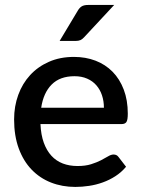

<svg xmlns="http://www.w3.org/2000/svg" viewBox="-20 -748 571 776"><path d="M400 -312.5Q400 -339.5 392.2 -362.8Q384.5 -386 369.5 -403.2Q354.5 -420.5 332.2 -430.2Q310 -440 281 -440Q222.5 -440 189 -406.5Q155.5 -373 146.5 -312.5ZM143.5 -246.5Q145.5 -203 157 -171.2Q168.5 -139.5 187.8 -118.5Q207 -97.5 233.8 -87.2Q260.5 -77 293.5 -77Q325 -77 348 -84.2Q371 -91.5 388 -100.2Q405 -109 417 -116.2Q429 -123.5 439 -123.5Q452 -123.5 459 -113.5L489.5 -74Q470.5 -51.5 446.5 -36Q422.5 -20.5 395.5 -10.8Q368.5 -1 340 3.2Q311.5 7.5 284.5 7.5Q231.5 7.5 186.2 -10.2Q141 -28 107.8 -62.5Q74.5 -97 55.8 -148Q37 -199 37 -265.5Q37 -318.5 53.8 -364.5Q70.5 -410.5 101.8 -444.5Q133 -478.5 177.8 -498.2Q222.5 -518 279 -518Q326 -518 366 -502.8Q406 -487.5 435 -458Q464 -428.5 480.2 -385.8Q496.5 -343 496.5 -288.5Q496.5 -263.5 491 -255Q485.5 -246.5 471 -246.5ZM441.5 -728 321 -598.5Q313 -589.5 305.2 -586Q297.5 -582.5 285 -582.5H221L293.5 -703.5Q300.5 -716 309.8 -722Q319 -728 337 -728Z"/></svg>

Font: TypoPRO Lato
Style: Regular
Weight: 600
Designer: Lukasz Dziedzic with Adam Twardoch and Botio Nikoltchev
Foundry: tyPoland Lukasz Dziedzic
Version: Version 2.010; 2014-09-01; http://www.latofonts.com/